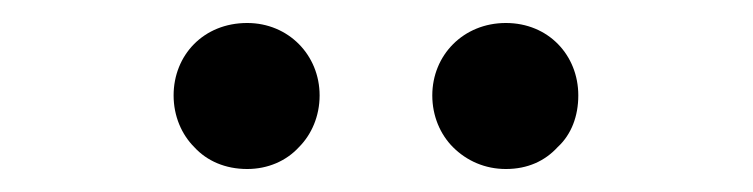

<svg xmlns="http://www.w3.org/2000/svg" viewBox="-20 -801 655 167"><path d="M240 -673C251 -684 258 -700 258 -718C258 -753 231 -781 195 -781C157 -781 131 -753 131 -718C131 -700 138 -684 149 -673C160 -661 176 -654 195 -654C213 -654 229 -661 240 -673ZM465 -673C477 -684 483 -700 483 -718C483 -753 457 -781 420 -781C383 -781 356 -753 356 -718C356 -700 363 -684 374 -673C386 -661 402 -654 420 -654C439 -654 454 -661 465 -673Z"/></svg>

Font: GenSenRounded2 TW M
Style: Regular
Weight: 500
Version: Version 2.100;PS 2.1;hotconv 16.6.51;makeotf.lib2.5.65220 DE